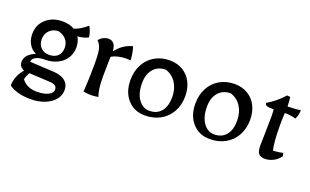

<svg xmlns="http://www.w3.org/2000/svg" viewBox="-75 -827 2207 1365"><g transform="rotate(20 1029.0 -144.5)"><path d="M38 137Q38 101 52 66.5Q66 32 91 5Q52 -9 52 -49Q52 -77 72.5 -99.5Q93 -122 129 -135Q94 -152 75 -184.5Q56 -217 56 -260Q56 -330 105 -374Q154 -418 231 -418Q282 -418 320 -396Q340 -401 366 -416.5Q392 -432 417 -454Q428 -436 435.5 -412.5Q443 -389 443 -374Q411 -357 364 -354Q384 -317 384 -277Q384 -231 361 -195Q338 -159 296.5 -139Q255 -119 203 -119Q160 -119 135 -105.5Q110 -92 110 -69L298 -59Q352 -54 380.5 -29.5Q409 -5 409 38Q409 78 382 110.5Q355 143 307.5 161.5Q260 180 201 180Q100 180 38 137ZM307 -246Q307 -282 285.5 -307.5Q264 -333 226 -342Q185 -342 158.5 -315.5Q132 -289 132 -248Q132 -209 156 -185Q180 -161 218 -161Q260 -161 283.5 -183.5Q307 -206 307 -246ZM344 57Q344 37 330 27.5Q316 18 282 17L132 9Q116 38 111 63Q149 115 226 115Q279 115 311.5 99Q344 83 344 57Z M539 0Q546 -100 546 -213Q546 -268 542.5 -297Q539 -326 531.5 -343Q524 -360 507 -378Q523 -396 542 -405Q561 -414 576 -414Q633 -414 636 -340Q662 -372 691.5 -392.5Q721 -413 759 -423Q766 -407 771.5 -377Q777 -347 777 -322Q765 -324 743 -324Q711 -324 682 -316.5Q653 -309 635 -298L634 -267Q632 -201 632 -150Q632 -45 652 0Q622 6 597 6Q572 6 539 0Z M824 -192Q824 -258 851.5 -309.5Q879 -361 928.5 -389.5Q978 -418 1041 -418Q1097 -418 1140 -392.5Q1183 -367 1206.5 -321Q1230 -275 1230 -215Q1230 -149 1201.5 -97.5Q1173 -46 1122 -17.5Q1071 11 1006 11Q924 11 874 -45Q824 -101 824 -192ZM1145 -178Q1145 -240 1116 -285Q1087 -330 1036 -346Q978 -346 943.5 -306.5Q909 -267 909 -200Q909 -122 941.5 -76.5Q974 -31 1024 -31Q1081 -31 1113 -69.5Q1145 -108 1145 -178Z M1315 -192Q1315 -258 1342.5 -309.5Q1370 -361 1419.5 -389.5Q1469 -418 1532 -418Q1588 -418 1631 -392.5Q1674 -367 1697.5 -321Q1721 -275 1721 -215Q1721 -149 1692.5 -97.5Q1664 -46 1613 -17.5Q1562 11 1497 11Q1415 11 1365 -45Q1315 -101 1315 -192ZM1636 -178Q1636 -240 1607 -285Q1578 -330 1527 -346Q1469 -346 1434.5 -306.5Q1400 -267 1400 -200Q1400 -122 1432.5 -76.5Q1465 -31 1515 -31Q1572 -31 1604 -69.5Q1636 -108 1636 -178Z M1851 -70Q1851 -101 1853 -171Q1855 -247 1855 -297Q1855 -321 1853 -343Q1813 -343 1799.5 -348.5Q1786 -354 1786 -368Q1851 -405 1909 -469L1933 -466Q1937 -432 1938 -396Q2005 -397 2036 -404Q2036 -383 2032 -367Q2028 -351 2019 -334Q1990 -345 1936 -346Q1933 -301 1933 -252Q1933 -129 1948 -65Q1994 -68 2022 -76L2028 -53Q2010 -25 1978 -8Q1946 9 1914 9Q1879 9 1865 -8.5Q1851 -26 1851 -70Z"/></g></svg>

Font: Mirza
Style: Regular
Weight: 400
Designer: Arabic design by Kourosh Beigpour, Latin design by Eduardo Tunni, engineering by Lasse Fister
Version: Version 1.0010g